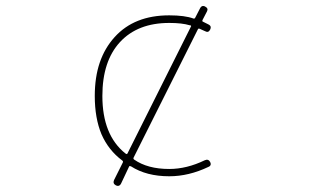

<svg xmlns="http://www.w3.org/2000/svg" viewBox="-20 -605 1040 642"><path d="M367.2 14.6Q356.4 8.8 361.3 -2.9L390.6 -61.5Q392.6 -65.4 388.7 -68.4Q342.8 -102.5 319.3 -156.2Q296.9 -210 296.9 -284.2Q296.9 -346.7 313.5 -395.5Q330.1 -444.3 363.3 -481Q396.5 -517.6 441.9 -535.6Q487.3 -553.7 545.9 -553.7Q597.7 -553.7 627 -543Q630.9 -542 632.8 -545.9L649.4 -578.1Q653.3 -585 659.2 -585Q663.1 -585 666 -583Q677.7 -577.1 671.9 -566.4L657.2 -538.1Q655.3 -533.2 659.2 -532.2L676.8 -523.4Q684.6 -519.5 684.6 -513.7Q684.6 -509.8 682.6 -505.9Q676.8 -494.1 665 -501Q652.3 -506.8 647.5 -508.8Q643.6 -510.7 641.6 -506.8L426.8 -78.1Q424.8 -74.2 428.7 -71.3Q473.6 -40 545.9 -40Q604.5 -40 665 -69.3Q676.8 -74.2 682.6 -63.5Q684.6 -59.6 684.6 -56.6Q684.6 -49.8 676.8 -46.9Q611.3 -15.6 545.9 -15.6Q469.7 -15.6 418 -48.8H417Q413.1 -51.8 411.1 -46.9L384.8 8.8Q380.9 16.6 374 16.6Q371.1 16.6 367.2 14.6ZM545.9 -528.3Q440.4 -528.3 381.3 -464.4Q322.3 -400.4 322.3 -284.2Q322.3 -153.3 399.4 -91.8L401.4 -90.8Q402.3 -89.8 403.3 -89.8Q405.3 -89.8 406.2 -91.8L618.2 -515.6Q619.1 -516.6 619.1 -517.6Q619.1 -519.5 616.2 -520.5H614.3Q588.9 -528.3 545.9 -528.3Z"/></svg>

Font: Rounded-X Mgen+ 2m thin
Style: Regular
Weight: 100
Designer: [Source Han Sans]
Ryoko NISHIZUKA  (kana & ideographs); Paul D. Hunt (Latin, Greek & Cyrillic); Wenlong ZHANG  (bopomofo
Version: Version 1.059.20150602